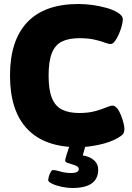

<svg xmlns="http://www.w3.org/2000/svg" viewBox="-20 -728 659 960"><path d="M371 8Q203 8 116.5 -83Q30 -174 30 -350Q30 -526 116.5 -617Q203 -708 372 -708Q406 -708 442.5 -703Q479 -698 512.5 -688.5Q546 -679 567 -666Q579 -659 586.5 -650.5Q594 -642 594 -630Q594 -618 588.5 -597.5Q583 -577 574 -556.5Q565 -536 554.5 -522Q544 -508 533 -508Q522 -508 502.5 -515.5Q483 -523 452 -530Q421 -537 376 -537Q324 -537 290 -520.5Q256 -504 239.5 -463Q223 -422 223 -350Q223 -279 239.5 -238Q256 -197 290 -180Q324 -163 376 -163Q423 -163 456.5 -172.5Q490 -182 511.5 -191Q533 -200 542 -200Q555 -200 566 -186Q577 -172 585 -151.5Q593 -131 597.5 -112.5Q602 -94 602 -85Q602 -68 596 -59Q590 -50 567 -37Q530 -16 474 -4Q418 8 371 8ZM342 212Q316 212 288 206Q260 200 240.5 190.5Q221 181 221 173Q221 166 224.5 154Q228 142 233.5 132Q239 122 245 122Q256 122 281.5 129.5Q307 137 335 137Q357 137 365.5 131.5Q374 126 374 118Q374 108 363.5 102.5Q353 97 340 93.5Q327 90 316.5 86Q306 82 306 75Q306 72 307 66.5Q308 61 313.5 44Q319 27 331 -10H410L394 49Q430 55 450.5 73.5Q471 92 471 120Q471 212 342 212Z"/></svg>

Font: Asap Black
Style: Regular
Weight: 900
Designer: Pablo Cosgaya
Foundry: Omnibus-Type
Version: Version 3.001; ttfautohint (v1.8.4.7-5d5b)